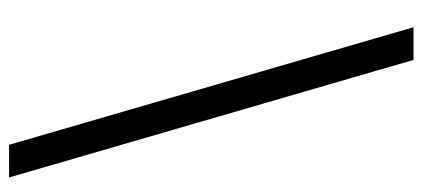

<svg xmlns="http://www.w3.org/2000/svg" viewBox="-274 -506 931 423"><g transform="rotate(90 191.5 -294.5)"><path d="M299 151 40 -740H112L371 151Z"/></g></svg>

Font: IBM Plex Sans Thai
Style: Regular
Weight: 400
Designer: Mike Abbink, Paul van der Laan, Pieter van Rosmalen, Ben Mitchell, Mark Frömberg
Foundry: Bold Monday
Version: Version 1.1